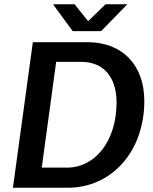

<svg xmlns="http://www.w3.org/2000/svg" viewBox="-20 -886 723 906"><path d="M41 0H299C510 0 661 -175 661 -409C661 -578 559 -687 392 -687H135ZM323 -739H457L581 -866H478L396 -786L332 -866H230ZM177 -95 245 -594H364C469 -594 530 -522 530 -402C530 -223 431 -95 296 -95Z"/></svg>

Font: Ronzino Medium
Style: Italic
Weight: 500
Italic angle: -7.99998°
Designer: Nunzio Mazzaferro
Foundry: Collletttivo
Version: Version 1.000;Glyphs 3.3 (3337)